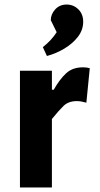

<svg xmlns="http://www.w3.org/2000/svg" viewBox="-20 -827 439 847"><path d="M68 0V-515H209V-431H217Q243 -477 271.5 -503.5Q300 -530 346 -530Q364 -530 376 -526L361 -374Q350 -377 340 -379Q330 -381 319 -381Q282 -381 260 -359.5Q238 -338 209 -302V0ZM187 -580 169 -619Q208 -650 230 -685L204 -738Q204 -764 223.5 -785.5Q243 -807 274 -807Q304 -807 325.5 -786Q347 -765 347 -731Q347 -695 324 -665Q301 -635 264.5 -613Q228 -591 187 -580Z"/></svg>

Font: Secular One
Style: Regular
Weight: 400
Designer: Michal Sahar
Foundry: Hagilda
Version: Version 1.002; ttfautohint (v1.8.4.7-5d5b);gftools[0.9.29]